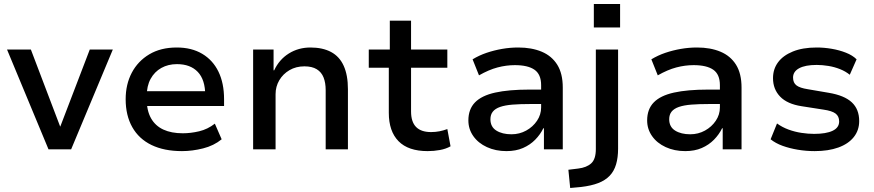

<svg xmlns="http://www.w3.org/2000/svg" viewBox="-20 -745 4361 958"><path d="M222 0 15 -498H134L280 -114H281L428 -498H543L335 0Z M888 9Q799 9 736 -21.5Q673 -52 640 -110.5Q607 -169 607 -250Q607 -324 637.5 -382Q668 -440 725 -474Q782 -508 862 -508Q936 -508 989 -476.5Q1042 -445 1070 -387.5Q1098 -330 1098 -250V-216H692V-290H1021L1004 -270Q1004 -347 967 -386Q930 -425 863 -425Q819 -425 785 -406Q751 -387 731.5 -351.5Q712 -316 712 -264V-251Q712 -193 733.5 -155Q755 -117 795 -98.5Q835 -80 892 -80Q932 -80 974 -90Q1016 -100 1052 -128L1086 -50Q1047 -18 993 -4.5Q939 9 888 9Z M1243 0V-498H1345V-394H1348Q1373 -448 1421 -478Q1469 -508 1529 -508Q1590 -508 1632 -485.5Q1674 -463 1695 -416.5Q1716 -370 1716 -300V0H1605V-295Q1605 -332 1594.5 -358.5Q1584 -385 1560.5 -399.5Q1537 -414 1499 -414Q1457 -414 1424.5 -395Q1392 -376 1373.5 -344.5Q1355 -313 1355 -275V0Z M2114 9Q2017 9 1968.5 -40.5Q1920 -90 1920 -182V-407H1820V-498H1925V-642H2031V-498H2212V-407H2031V-189Q2031 -137 2056 -111.5Q2081 -86 2131 -86Q2153 -86 2173 -90Q2193 -94 2212 -101L2228 -15Q2205 -2 2175 3.5Q2145 9 2114 9Z M2507 9Q2453 9 2409.5 -11Q2366 -31 2341.5 -66Q2317 -101 2317 -144Q2317 -200 2350 -234Q2383 -268 2450.5 -283Q2518 -298 2621 -298H2696V-226H2627Q2575 -226 2537.5 -223Q2500 -220 2475.5 -211.5Q2451 -203 2439 -188Q2427 -173 2427 -150Q2427 -112 2456.5 -93.5Q2486 -75 2532 -75Q2572 -75 2605.5 -93.5Q2639 -112 2659.5 -142.5Q2680 -173 2680 -209V-320Q2680 -374 2647 -397Q2614 -420 2549 -420Q2506 -420 2462.5 -408.5Q2419 -397 2370 -369L2338 -449Q2371 -469 2408 -481.5Q2445 -494 2485 -501Q2525 -508 2566 -508Q2633 -508 2683 -487Q2733 -466 2760.5 -422Q2788 -378 2788 -308V0H2694V-105H2691Q2676 -74 2650.5 -48Q2625 -22 2589.5 -6.5Q2554 9 2507 9Z M2943 -608V-725H3074V-608ZM2825 193 2816 102 2865 96Q2907 91 2930 70Q2953 49 2953 -1V-498H3064V-3Q3064 41 3054 75Q3044 109 3022 132Q3000 155 2965 168.5Q2930 182 2879 188Z M3399 9Q3345 9 3301.5 -11Q3258 -31 3233.5 -66Q3209 -101 3209 -144Q3209 -200 3242 -234Q3275 -268 3342.5 -283Q3410 -298 3513 -298H3588V-226H3519Q3467 -226 3429.5 -223Q3392 -220 3367.5 -211.5Q3343 -203 3331 -188Q3319 -173 3319 -150Q3319 -112 3348.5 -93.5Q3378 -75 3424 -75Q3464 -75 3497.5 -93.5Q3531 -112 3551.5 -142.5Q3572 -173 3572 -209V-320Q3572 -374 3539 -397Q3506 -420 3441 -420Q3398 -420 3354.5 -408.5Q3311 -397 3262 -369L3230 -449Q3263 -469 3300 -481.5Q3337 -494 3377 -501Q3417 -508 3458 -508Q3525 -508 3575 -487Q3625 -466 3652.5 -422Q3680 -378 3680 -308V0H3586V-105H3583Q3568 -74 3542.5 -48Q3517 -22 3481.5 -6.5Q3446 9 3399 9Z M4045 9Q4002 9 3960.5 2Q3919 -5 3884.5 -17.5Q3850 -30 3825 -50L3857 -129Q3883 -110 3914.5 -98.5Q3946 -87 3979 -82Q4012 -77 4042 -77Q4102 -77 4134.5 -92.5Q4167 -108 4167 -139Q4167 -165 4149 -178.5Q4131 -192 4089 -198L3980 -215Q3908 -226 3872.5 -263Q3837 -300 3837 -355Q3837 -400 3862 -434Q3887 -468 3936 -488Q3985 -508 4055 -508Q4092 -508 4130 -501.5Q4168 -495 4201 -482Q4234 -469 4254 -449L4220 -372Q4199 -389 4171.5 -400Q4144 -411 4113.5 -416Q4083 -421 4055 -421Q3998 -421 3967.5 -404.5Q3937 -388 3937 -358Q3937 -332 3954 -319Q3971 -306 4010 -300L4115 -282Q4193 -269 4230 -234.5Q4267 -200 4267 -141Q4267 -95 4240 -61Q4213 -27 4163 -9Q4113 9 4045 9Z"/></svg>

Font: Nunito Sans 7pt SemiBold
Style: Regular
Weight: 600
Designer: Vernon Adams
Foundry: Vernon Adams
Version: Version 3.101;gftools[0.9.27]